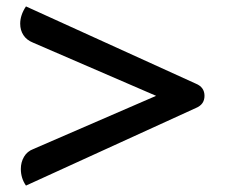

<svg xmlns="http://www.w3.org/2000/svg" viewBox="-20 -591 701 599"><path d="M45 -64Q45 -85 55 -102Q65 -119 84 -126L467 -292L83 -458Q63 -466 53 -481.5Q43 -497 43 -517Q43 -544 61 -571L591 -330Q618 -319 618 -292Q618 -265 591 -254L61 -12Q45 -35 45 -64Z"/></svg>

Font: K2D Medium
Style: Regular
Weight: 500
Designer: Katatrad Aksorn Co.,Ltd.
Foundry: Cadson Demak Co.,Ltd.
Version: Version 1.000; ttfautohint (v1.6)